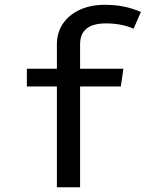

<svg xmlns="http://www.w3.org/2000/svg" viewBox="-20 -790 655 810"><path d="M421.5 -769.7Q467.7 -769.7 504.6 -761.8Q541.5 -753.8 574.4 -739.5L543.6 -668.7Q517.4 -680.5 487.9 -685.9Q458.5 -691.3 427.7 -691.3Q317.9 -691.3 317.9 -603.6V-500H500.5L489.7 -425.1H317.9V0H220V-425.1H93.3V-500H220V-603.1Q220 -653.3 245.9 -690.8Q271.8 -728.2 317.2 -749Q362.6 -769.7 421.5 -769.7Z"/></svg>

Font: Fira Code Retina
Style: Regular
Weight: 450
Monospace: yes
Designer: Carrois Corporate, Edenspiekermann AG, Nikita Prokopov
Foundry: Carrois Corporate, Edenspiekermann AG, Nikita Prokopov
Version: Version 6.002